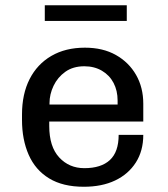

<svg xmlns="http://www.w3.org/2000/svg" viewBox="-20 -703 640 733"><path d="M300 10Q220 10 167.5 -22Q115 -54 89.5 -112Q64 -170 64 -245V-266Q64 -344 93 -401Q122 -458 176 -489.5Q230 -521 304 -521Q373 -521 422.5 -493Q472 -465 499.5 -417Q527 -369 527 -307V-239H168V-222Q168 -143 206 -102Q244 -61 302 -61Q366 -61 399.5 -92Q433 -123 433 -188H527Q527 -127 498.5 -82.5Q470 -38 419.5 -14Q369 10 300 10ZM169 -304H429V-319Q429 -357 413.5 -386.5Q398 -416 369 -433Q340 -450 302 -450Q259 -450 229.5 -429Q200 -408 184.5 -375.5Q169 -343 169 -309ZM151 -623V-683H464V-623Z"/></svg>

Font: Chivo Mono Medium
Style: Regular
Weight: 400
Monospace: yes
Version: Version 1.008